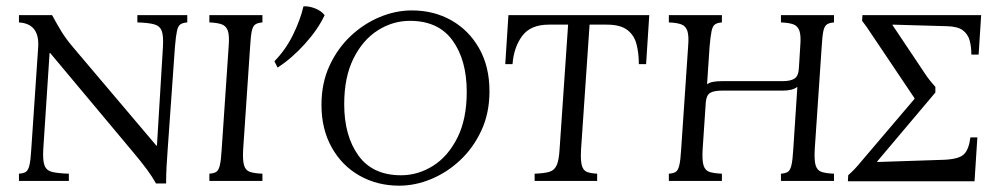

<svg xmlns="http://www.w3.org/2000/svg" viewBox="-20 -573 3139 608"><path d="M474 8Q463 -12 445.5 -36Q428 -60 395 -99L139 -405H137L117 -100Q115 -65 121 -49Q127 -33 145.5 -28.5Q164 -24 198 -23V0H40V-23Q54 -24 61.5 -28.5Q69 -33 73 -49Q77 -65 79 -100L101 -425Q105 -498 40 -502V-525H145Q159 -499 173.5 -475Q188 -451 210 -425L475 -112H477L496 -425Q498 -460 492 -475.5Q486 -491 468 -496Q450 -501 415 -502V-525H573V-502Q559 -501 551.5 -496Q544 -491 540.5 -475.5Q537 -460 534 -425L511 -100Q509 -72 507.5 -46.5Q506 -21 506 8Z M643 0V-23Q657 -24 664.5 -28.5Q672 -33 676 -49Q680 -65 682 -100L704 -425Q707 -460 701.5 -475.5Q696 -491 682 -496Q668 -501 643 -502V-525H811V-502Q797 -501 789 -496Q781 -491 777.5 -475.5Q774 -460 772 -425L750 -100Q748 -65 753 -49Q758 -33 772 -28.5Q786 -24 811 -23V0Z M1244 15Q1175 15 1119 -16.5Q1063 -48 1030.5 -106Q998 -164 998 -241Q998 -310 1023.5 -365Q1049 -420 1090.5 -459Q1132 -498 1182.5 -519Q1233 -540 1284 -540Q1354 -540 1409.5 -508.5Q1465 -477 1497.5 -419.5Q1530 -362 1530 -284Q1530 -215 1504.5 -160Q1479 -105 1437.5 -66Q1396 -27 1345.5 -6Q1295 15 1244 15ZM1250 -18Q1304 -18 1351.5 -48Q1399 -78 1428.5 -137Q1458 -196 1458 -282Q1458 -383 1413 -445Q1368 -507 1278 -507Q1224 -507 1176.5 -477Q1129 -447 1099.5 -388Q1070 -329 1070 -243Q1070 -143 1115 -80.5Q1160 -18 1250 -18ZM941 -553Q958 -554 977.5 -546.5Q997 -539 1008 -525Q987 -480 945.5 -434Q904 -388 859 -359L849 -379Q885 -416 908 -463Q931 -510 941 -553Z M1673 0V-23Q1702 -24 1718.5 -28.5Q1735 -33 1742.5 -49Q1750 -65 1752 -100L1779 -495H1718Q1660 -495 1633.5 -459Q1607 -423 1603 -370H1580L1590 -525H2036L2026 -370H2003Q2003 -405 1995.5 -433.5Q1988 -462 1966 -478.5Q1944 -495 1901 -495H1847L1820 -100Q1818 -65 1822.5 -49Q1827 -33 1839 -28.5Q1851 -24 1871 -23V0Z M2582 -425 2560 -100Q2558 -65 2563 -49Q2568 -33 2582 -28.5Q2596 -24 2621 -23V0H2453V-23Q2467 -24 2474.5 -28.5Q2482 -33 2486 -49Q2490 -65 2492 -100L2505 -298Q2490 -286 2458 -286H2266Q2241 -286 2229 -279Q2217 -272 2215 -249L2205 -100Q2203 -65 2208 -49Q2213 -33 2227 -28.5Q2241 -24 2266 -23V0H2098V-23Q2112 -24 2119.5 -28.5Q2127 -33 2131 -49Q2135 -65 2137 -100L2159 -425Q2162 -460 2156.5 -475.5Q2151 -491 2137 -496Q2123 -501 2098 -502V-525H2266V-502Q2252 -501 2244.5 -496Q2237 -491 2233.5 -475.5Q2230 -460 2227 -425L2219 -306Q2227 -312 2239 -314Q2251 -316 2266 -316H2458Q2484 -316 2496.5 -324.5Q2509 -333 2510 -360L2514 -425Q2517 -460 2511.5 -475.5Q2506 -491 2492 -496Q2478 -501 2453 -502V-525H2621V-502Q2607 -501 2599 -496Q2591 -491 2587.5 -475.5Q2584 -460 2582 -425Z M2942 -280 2758 -62V-60L2969 -67Q3016 -69 3032 -84Q3048 -99 3053 -138H3075L3066 1H2665L2666 -18Q2677 -28 2687.5 -39Q2698 -50 2705 -59L2876 -260V-262L2739 -466Q2732 -477 2723.5 -489Q2715 -501 2710 -507L2711 -525H3087L3079 -400H3056Q3056 -425 3050.5 -445Q3045 -465 3029 -477Q3013 -489 2980 -490L2806 -495V-494L2909 -340Q2914 -332 2923 -320.5Q2932 -309 2942 -298Z"/></svg>

Font: Bona Nova SC
Style: Italic
Weight: 400
Italic angle: -4°
Designer: Mateusz Machalski
Foundry: Capitalics
Version: Version 4.001; ttfautohint (v1.8.4.7-5d5b)